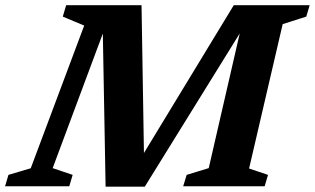

<svg xmlns="http://www.w3.org/2000/svg" viewBox="-58 -718 1214 740"><path d="M359.5 -645.5 145 -70 222 -44 209 0H-38.5L-25.5 -44L60.5 -69.5L266.5 -619.5L184 -654L197 -698H487.5L498 -55.5L444 -41.5L843 -698H927L922.5 -680.5L500 1.5H349L337.5 -634ZM891 -698H1135.5L1122.5 -654L1031.5 -625L902 -68.5L975 -44L962 0H648L661.5 -44L746.5 -70Z"/></svg>

Font: Newsreader 9pt SemiBold
Style: Italic
Weight: 600
Italic angle: -17°
Designer: Hugues Gentile
Foundry: Production Type
Version: Version 1.003